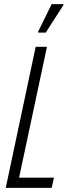

<svg xmlns="http://www.w3.org/2000/svg" viewBox="-20 -916 329 936"><path d="M8 0 154 -688H209L73 -50H243L232 0ZM166 -757V-762L232 -896H289V-891L203 -757Z"/></svg>

Font: Saira ExtraCondensed Light
Style: Italic
Weight: 300
Width: 2
Italic angle: -12°
Designer: Hector Gatti with collaboration of the Omnibus-Type team
Foundry: Omnibus-Type
Version: Version 1.101